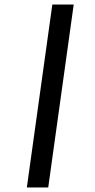

<svg xmlns="http://www.w3.org/2000/svg" viewBox="-20 -772 419 844"><path d="M304 -752 192 52H98L210 -752Z"/></svg>

Font: Pathway Extreme 28pt
Style: Bold Italic
Weight: 700
Italic angle: -8°
Designer: Eduardo Rodriguez Tunni
Foundry: Eduardo Rodriguez Tunni
Version: Version 1.001;gftools[0.9.26]